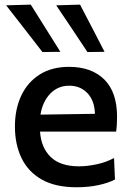

<svg xmlns="http://www.w3.org/2000/svg" viewBox="-20 -798 567 830"><path d="M310.5 11.5Q219 11.5 160 -22.2Q101 -56 72.8 -115.2Q44.5 -174.5 44.5 -251Q44.5 -326.5 72 -384.8Q99.5 -443 151.8 -476Q204 -509 278.5 -509Q375.5 -509 430.8 -454.5Q486 -400 486 -293.5Q486 -255.5 482 -229H153Q158 -159 199.5 -119Q241 -79 322 -79Q355.5 -79 396.8 -87.5Q438 -96 473 -115L477 -22Q448.5 -7 405.8 2.2Q363 11.5 310.5 11.5ZM279.5 -427.5Q230 -427.5 197 -393Q164 -358.5 155 -302.5L390.5 -306Q388.5 -363.5 357.8 -395.5Q327 -427.5 279.5 -427.5ZM163.5 -573Q125 -622.5 86 -673Q46.5 -723 6.5 -775L113 -778Q144.5 -727 177 -676L241 -574ZM358 -573Q325.5 -622 291.5 -673Q257.5 -723 223 -775L326 -778Q352.5 -727 379 -676.5Q405.5 -625.5 432 -574Z"/></svg>

Font: Heraclito Medium
Style: Regular
Weight: 500
Designer: Kostas Bartsokas (font) & Cristiano Sobral (main changes)
Foundry: Kostas Bartsokas (font) & Cristiano Sobral (main changes)
Version: Version 1.00;July 8, 2020;FontCreator 13.0.0.2655 64-bit